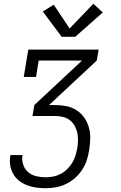

<svg xmlns="http://www.w3.org/2000/svg" viewBox="-20 -793 640 1018"><path d="M222 205Q196 205 171 201.5Q146 198 123 189Q100 180 81 165Q62 150 50 129Q38 108 34 82.5Q30 57 35 32Q35 31 35 30Q35 29 35 29H100Q100 29 99.5 29.5Q99 30 99 31Q95 56 103 80Q111 104 129 119.5Q147 135 171.5 141Q196 147 222 147Q242 147 262.5 143Q283 139 302 129Q321 119 336.5 103.5Q352 88 363 70Q374 52 380 32Q386 12 390 -8Q393 -29 393.5 -50Q394 -71 389.5 -90.5Q385 -110 375 -127.5Q365 -145 349.5 -156.5Q334 -168 314 -173Q294 -178 273 -178H152L162 -236L415 -472H185L171 -385H106L130 -530H503L493 -472L240 -236H273Q303 -236 332.5 -230Q362 -224 386 -208.5Q410 -193 426.5 -169.5Q443 -146 451 -118Q459 -90 458.5 -59.5Q458 -29 453 1Q449 28 440.5 55Q432 82 416 106.5Q400 131 378 150.5Q356 170 330 182.5Q304 195 276.5 200Q249 205 222 205ZM307 -598 207 -732 265 -768 349 -642 475 -773 525 -727 379 -598Z"/></svg>

Font: Iosevka Curly Slab LtExObl
Style: Regular
Weight: 300
Width: 7
Italic angle: -9°
Monospace: yes
Designer: Belleve Invis
Foundry: Belleve Invis
Version: Version 11.1.0; ttfautohint (v1.8.3)